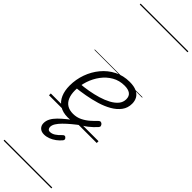

<svg xmlns="http://www.w3.org/2000/svg" viewBox="-485 -1003 1496 1496"><g transform="rotate(45 263.0 -255.0)"><path d="M225 19Q170 19 133 -4.5Q96 -28 78 -70Q60 -112 60 -167Q60 -235 82.5 -298Q105 -361 146.5 -411Q188 -461 245 -490Q302 -519 371 -519Q419 -519 448.5 -505Q478 -491 491.5 -467Q505 -443 505 -412Q505 -365 479 -330Q453 -295 409.5 -270Q366 -245 312.5 -229Q259 -213 202.5 -203Q146 -193 96 -188L103 -234Q148 -237 196 -245.5Q244 -254 289 -267.5Q334 -281 370 -300.5Q406 -320 427 -345.5Q448 -371 448 -404Q448 -438 426 -454Q404 -470 364 -470Q307 -470 261.5 -444Q216 -418 183.5 -374.5Q151 -331 133.5 -278Q116 -225 116 -170Q116 -125 129.5 -93.5Q143 -62 169 -46Q195 -30 234 -30Q274 -30 307.5 -46.5Q341 -63 367.5 -86.5Q394 -110 414 -131Q423 -140 431.5 -139Q440 -138 447 -131Q453 -124 455 -116Q457 -108 449 -99Q423 -69 388.5 -42Q354 -15 312.5 2Q271 19 225 19ZM188 244Q158 244 140.5 227Q123 210 123 183Q123 157 136 132.5Q149 108 173.5 83.5Q198 59 231 32.5Q264 6 305 -23L350 -21V-17Q314 9 283.5 34.5Q253 60 229.5 83.5Q206 107 193 128Q180 149 180 168Q180 180 186.5 188.5Q193 197 207 197Q228 197 249.5 183.5Q271 170 296 143Q301 138 308.5 136.5Q316 135 324 144Q330 150 330.5 156.5Q331 163 326 170Q308 192 285.5 208.5Q263 225 238 234.5Q213 244 188 244ZM0 490H526V500H0ZM0 -20H526V0H0ZM0 -505H526V-500H0ZM0 -1010H526V-1000H0Z"/></g></svg>

Font: Playwrite AU VIC Guides
Style: Regular
Weight: 400
Designer: Veronika Burian, José Scaglione
Foundry: TypeTogether
Version: Version 1.003